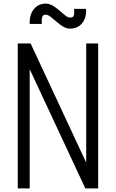

<svg xmlns="http://www.w3.org/2000/svg" viewBox="-20 -1040 640 1060"><path d="M78 0V-800H149L456 -142V-800H522V0H451L144 -658V0ZM367 -882Q347 -882 328 -893.5Q309 -905 291.5 -920.5Q274 -936 259 -947.5Q244 -959 233 -959Q216 -959 212.5 -945Q209 -931 211 -908H144Q142 -958 166.5 -989Q191 -1020 233 -1020Q253 -1020 272 -1008.5Q291 -997 308.5 -981.5Q326 -966 340.5 -954.5Q355 -943 367 -943Q385 -943 388 -956Q391 -969 389 -991H455Q458 -942 433.5 -912Q409 -882 367 -882Z"/></svg>

Font: Victor Mono Thin Light
Style: Regular
Weight: 300
Monospace: yes
Version: Version 1.561;gftools[0.9.30]